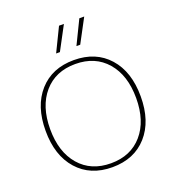

<svg xmlns="http://www.w3.org/2000/svg" viewBox="-158 -1015 1037 1146"><g transform="rotate(-20 360.0 -441.5)"><path d="M348 -893H379L299 -743H275ZM477 -893H508L428 -743H404ZM139.5 -578.5Q221 -670 360 -670Q499 -670 580.5 -578.5Q662 -487 662 -330Q662 -173 580.5 -81.5Q499 10 360 10Q221 10 139.5 -81.5Q58 -173 58 -330Q58 -487 139.5 -578.5ZM559.5 -560Q486 -645 360 -645Q234 -645 160.5 -560Q87 -475 87 -330Q87 -185 160.5 -100Q234 -15 360 -15Q486 -15 559.5 -100Q633 -185 633 -330Q633 -475 559.5 -560Z"/></g></svg>

Font: Elaine Sans ExtraLight
Style: Regular
Weight: 275
Designer: Wei Huang
Foundry: Wei Huang
Version: Version 2.001;December 24, 2019;FontCreator 12.0.0.2547 64-b